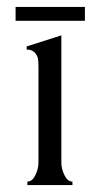

<svg xmlns="http://www.w3.org/2000/svg" viewBox="-20 -534 291 554"><path d="M189 0H59V-10Q73 -10 82 -28.5Q91 -47 91 -65V-342Q91 -356 89.5 -365Q88 -374 80 -382.5Q72 -391 57 -391V-400L157 -432V-65Q157 -47 166 -28.5Q175 -10 189 -10ZM25 -474V-514H225V-474Z"/></svg>

Font: Forum
Style: Regular
Weight: 400
Designer: Denis Masharov
Foundry: Denis Masharov
Version: Version 1.000